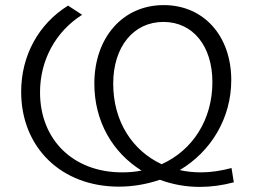

<svg xmlns="http://www.w3.org/2000/svg" viewBox="-20 -726 1012 753"><path d="M446 6C503 6 557 -4 607 -21C655 -3 708 7 764 7C807 7 852 1 897 -11L888 -67C847 -56 806 -50 768 -50C739 -50 711 -53 685 -59C808 -132 887 -263 887 -412C887 -584 780 -706 622 -706C461 -706 350 -578 350 -398C350 -248 423 -127 535 -57C510 -52 485 -50 459 -50C267 -50 137 -178 137 -364C137 -490 198 -602 302 -668L247 -704C131 -632 63 -508 63 -366C63 -148 220 6 446 6ZM424 -398C424 -542 503 -640 621 -640C737 -640 813 -545 813 -404C813 -257 736 -137 614 -82C500 -135 424 -249 424 -398Z"/></svg>

Font: Chess Sans
Style: Regular
Weight: 400
Designer: Wolf Bōese
Foundry: Wolf Bōese
Version: Version 7.223;Glyphs 3.3 (3306)